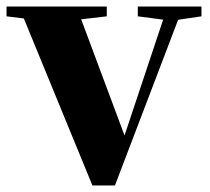

<svg xmlns="http://www.w3.org/2000/svg" viewBox="-30 -566 643 588"><path d="M253 2 28 -546H204L363 -120H340L346 -135L483 -546H531L322 2ZM-10 -516V-546H297V-516L194 -504H87ZM392 -516V-546H587V-516L506 -504H484Z"/></svg>

Font: Noto Serif KR ExtraLight Black
Style: Regular
Weight: 900
Version: Version 2.003-H1;hotconv 1.1.1;makeotfexe 2.6.0